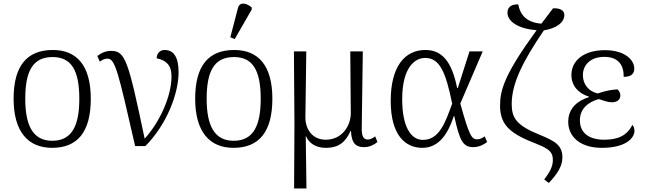

<svg xmlns="http://www.w3.org/2000/svg" viewBox="-20 -827 3650 1087"><path d="M275 10C419 10 494 -80 494 -268C494 -457 414 -544 279 -544C133 -544 57 -455 57 -268C57 -80 140 10 275 10ZM276 -30C167 -30 123 -115 123 -268C123 -425 166 -504 278 -504C385 -504 429 -427 429 -268C429 -118 389 -30 276 -30Z M745 0H803C923 -121 991 -295 991 -418C991 -501 965 -544 912 -544C886 -544 868 -526 867 -497C918 -486 951 -461 951 -395C951 -279 882 -133 799 -42C706 -484 690 -539 609 -539C580 -539 554 -528 531 -510L545 -478C560 -489 573 -495 589 -495C632 -495 649 -421 745 0Z M1309 -606 1405 -773V-785C1377 -809 1337 -820 1327 -781L1284 -616ZM1302 10C1446 10 1522 -80 1522 -268C1522 -457 1442 -544 1306 -544C1160 -544 1085 -455 1085 -268C1085 -80 1167 10 1302 10ZM1303 -30C1194 -30 1150 -115 1150 -268C1150 -425 1193 -504 1305 -504C1412 -504 1456 -427 1456 -268C1456 -118 1416 -30 1303 -30Z M1645 240H1715L1711 -55H1713C1727 -22 1762 10 1824 10C1901 10 1937 -25 1965 -86H1967C1970 -25 1987 6 2041 6C2071 6 2096 -6 2117 -23L2104 -55C2088 -43 2075 -37 2063 -37C2037 -37 2027 -56 2028 -105L2034 -536H1963L1966 -186C1966 -115 1917 -36 1824 -36C1746 -36 1708 -99 1709 -164L1714 -536H1644L1647 -131Z M2371 10C2468 10 2518 -75 2549 -169H2552C2582 -29 2602 6 2659 6C2693 6 2720 -9 2738 -23L2724 -55C2712 -46 2697 -38 2682 -38C2650 -38 2636 -60 2586 -241L2713 -536H2638L2572 -329H2568C2537 -483 2480 -544 2388 -544C2270 -544 2192 -448 2192 -256C2192 -61 2275 10 2371 10ZM2374 -35C2306 -35 2257 -110 2257 -265C2257 -446 2329 -499 2387 -499C2468 -499 2503 -423 2540 -240C2500 -130 2466 -35 2374 -35Z M3087 209C3138 155 3164 112 3164 64C3164 -9 3114 -31 3035 -64C2904 -117 2877 -159 2877 -238C2877 -355 2940 -480 3059 -655C3134 -668 3174 -700 3175 -742C3175 -765 3156 -782 3111 -780C3088 -749 3066 -720 3045 -693C2959 -700 2925 -744 2914 -802C2885 -803 2853 -794 2853 -755C2853 -703 2920 -663 3018 -656C2837 -408 2811 -318 2811 -229C2811 -111 2880 -66 3019 -12C3091 17 3110 35 3110 79C3110 116 3092 149 3061 189Z M3387 10C3527 10 3572 -48 3572 -86C3572 -102 3566 -114 3560 -120C3530 -59 3478 -36 3401 -36C3320 -36 3263 -70 3263 -146C3263 -212 3311 -250 3370 -266C3399 -257 3421 -248 3443 -248C3470 -247 3492 -261 3492 -286C3492 -298 3488 -310 3476 -321C3448 -320 3406 -313 3364 -298C3313 -309 3280 -349 3280 -402C3280 -459 3323 -505 3401 -505C3483 -505 3512 -456 3511 -392C3551 -392 3571 -407 3571 -439C3571 -488 3517 -543 3405 -543C3286 -543 3215 -485 3215 -402C3215 -344 3252 -299 3314 -280V-277C3253 -258 3197 -217 3197 -137C3197 -57 3260 10 3387 10Z"/></svg>

Font: Noto Serif Light
Style: Regular
Weight: 300
Designer: Monotype Design Team
Foundry: Monotype Imaging Inc.
Version: Version 2.013